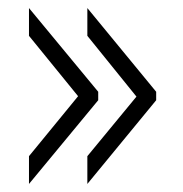

<svg xmlns="http://www.w3.org/2000/svg" viewBox="-20 -570 455 477"><path d="M52 -113V-182L174 -331L52 -481V-550L224 -342V-321ZM197 -113V-182L319 -330L197 -481V-550L368 -342V-321Z"/></svg>

Font: Oswald ExtraLight
Style: Regular
Weight: 250
Designer: Vernon Adams
Foundry: Vernon Adams
Version: Version 4.100; ttfautohint (v1.8.1.43-b0c9)